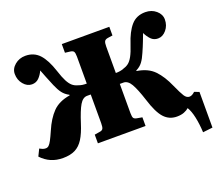

<svg xmlns="http://www.w3.org/2000/svg" viewBox="-143 -920 1460 1291"><g transform="rotate(-20 587.0 -274.0)"><path d="M1101 172Q1098 112 1087.5 62.5Q1077 13 1059 -16Q1046 -4 1024.5 4.5Q1003 13 973 13Q918 13 881.5 -27Q845 -67 815 -164Q788 -248 765.5 -286.5Q743 -325 712 -325H686V-116Q686 -88 692.5 -79.5Q699 -71 718 -68L752 -62V0H411V-62L447 -68Q465 -70 471.5 -80Q478 -90 478 -120V-325H452Q421 -325 398.5 -287Q376 -249 349 -164Q329 -100 304.5 -61Q280 -22 245 -4.5Q210 13 158 13Q111 13 73 -3.5Q35 -20 4 -53L28 -102Q38 -96 48.5 -92Q59 -88 71 -88Q83 -88 92.5 -96.5Q102 -105 113.5 -126.5Q125 -148 143 -189Q175 -264 219 -309.5Q263 -355 343 -368V-372Q314 -387 296.5 -410Q279 -433 263 -471Q247 -508 235.5 -538Q224 -568 214 -593Q201 -564 181 -544Q161 -524 131 -524Q97 -524 71 -555Q45 -586 45 -629Q45 -666 77 -693Q109 -720 153 -720Q214 -720 252.5 -678.5Q291 -637 319 -551Q335 -501 349.5 -473.5Q364 -446 379.5 -432.5Q395 -419 417 -413Q433 -407 446.5 -405Q460 -403 478 -403V-596Q478 -623 471.5 -632.5Q465 -642 444 -644L411 -648V-710H751V-648L716 -643Q698 -640 692 -629.5Q686 -619 686 -592V-403Q719 -403 741 -412Q763 -418 780 -430.5Q797 -443 812.5 -471Q828 -499 845 -551Q871 -632 909 -676Q947 -720 1011 -720Q1056 -720 1087.5 -693Q1119 -666 1119 -629Q1119 -586 1093 -555Q1067 -524 1033 -524Q1003 -524 983.5 -544Q964 -564 950 -593Q940 -567 928.5 -537Q917 -507 900 -469Q885 -433 867.5 -409.5Q850 -386 821 -372V-368Q900 -356 944 -310.5Q988 -265 1021 -189Q1047 -131 1062 -107.5Q1077 -84 1098 -84Q1116 -84 1137 -104L1171 -91V164Z"/></g></svg>

Font: Literata 36pt ExtraBold
Style: Regular
Weight: 800
Designer: Latin by Veronika Burian and Jose Scaglione. Greek by Irene Vlachou. Cyrillic by Vera Evstafieva.
Foundry: TypeTogether
Version: Version 3.002